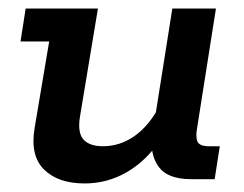

<svg xmlns="http://www.w3.org/2000/svg" viewBox="-20 -419 570 449"><path d="M178 10Q116 10 83 -22.5Q50 -55 61 -120L95 -322H28L40 -399H209L167 -146Q161 -109 175 -93Q189 -77 221 -77Q260 -77 294 -100.5Q328 -124 353 -171L341 -134L383 -399H485L441 -120Q437 -98 442 -87.5Q447 -77 469 -77H494L482 0H427Q372 0 351 -29Q330 -58 336 -103L338 -119L354 -90Q320 -41 275 -15.5Q230 10 178 10Z"/></svg>

Font: Rokkitt SemiBold
Style: Italic
Weight: 600
Italic angle: -9°
Designer: Vernon Adams
Foundry: Vernon Adams
Version: Version 3.103